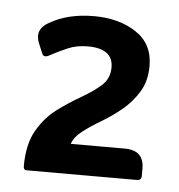

<svg xmlns="http://www.w3.org/2000/svg" viewBox="-36 -600 379 407"><g transform="rotate(5 153.5 -397.0)"><path d="M123 -292H238Q279 -292 279 -253V-238Q279 -228 270 -228H35Q28 -228 28 -236Q28 -283 45 -312.5Q62 -342 87 -360.5Q112 -379 136.5 -393Q161 -407 178 -422Q195 -437 195 -461Q195 -501 141 -501Q118 -501 99 -493Q80 -485 60 -474Q49 -469 46 -478L38 -497Q25 -527 54 -543Q93 -566 149 -566Q202 -566 238.5 -542Q275 -518 275 -471Q275 -439 261 -416Q247 -393 226.5 -376Q206 -359 184 -346Q162 -333 145 -320Q128 -307 123 -292Z"/></g></svg>

Font: Zain
Style: Bold
Weight: 700
Designer: Zain,Boutros
Foundry: Mobile Telecommunications Company (Zain), 2024
Version: Version 1.50; ttfautohint (v1.8.4)